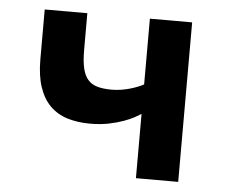

<svg xmlns="http://www.w3.org/2000/svg" viewBox="-41 -502 645 548"><g transform="rotate(5 282.0 -228.5)"><path d="M188 -457V-351.6Q188 -319.3 192.9 -298.8Q197.8 -278.3 208.3 -266.6Q218.8 -254.9 235.6 -250.2Q252.4 -245.6 275.9 -245.6Q290 -245.6 303.5 -247.8Q316.9 -250 328.6 -253.4Q340.3 -256.8 350.1 -260.7Q359.9 -264.6 367.2 -268.6V-457H488.3V0H367.2V-184.1Q361.3 -180.2 348.9 -173.3Q336.4 -166.5 318.1 -159.9Q299.8 -153.3 275.9 -148.4Q252 -143.6 223.1 -143.6Q187 -143.6 158 -152.6Q128.9 -161.6 108.4 -181.9Q87.9 -202.1 76.9 -234.9Q65.9 -267.6 65.9 -314.5V-457Z"/></g></svg>

Font: PT Astra Sans
Style: Bold
Weight: 700
Designer: A.Korolkova, I. Chaeva
Foundry: ParaType Ltd
Version: Version 1.001; ttfautohint (v1.6)